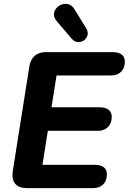

<svg xmlns="http://www.w3.org/2000/svg" viewBox="-20 -975 667 995"><path d="M121 0Q78 0 59 -22.5Q40 -45 46 -87L132 -630Q138 -667 160 -686Q182 -705 219 -705H563Q594 -705 610.5 -692.5Q627 -680 627 -656Q627 -622 607.5 -603Q588 -584 555 -584H273L247 -419H496Q527 -419 543 -406Q559 -393 559 -370Q559 -336 539.5 -316.5Q520 -297 488 -297H228L200 -121H470Q501 -121 517.5 -108.5Q534 -96 534 -72Q534 -38 514.5 -19Q495 0 462 0ZM352 -774 276 -863Q259 -882 259.5 -900Q260 -918 271.5 -932Q283 -946 301 -952Q319 -958 337.5 -952Q356 -946 369 -922L427 -828Q438 -809 433.5 -792.5Q429 -776 415 -766Q401 -756 383.5 -757Q366 -758 352 -774Z"/></svg>

Font: Nunito ExtraLight ExtraBold
Style: Italic
Weight: 800
Italic angle: -9°
Version: Version 3.602